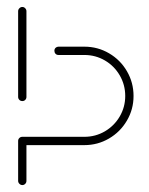

<svg xmlns="http://www.w3.org/2000/svg" viewBox="-20 -538 433 557"><path d="M44.8 -1.1Q40 -1.1 36.3 -4.8Q32.6 -8.5 32.6 -13.3V-129.3Q32.6 -134.1 36.1 -137.6Q39.6 -141.1 44.8 -141.1Q50 -141.1 53.3 -137.8Q56.7 -134.4 56.7 -129.3V-13.3Q56.7 -8.1 53.1 -4.6Q49.6 -1.1 44.8 -1.1ZM44.8 -517.8Q49.6 -517.8 53.1 -514.1Q56.7 -510.4 56.7 -505.6V-256.7Q56.7 -251.9 53.3 -248.3Q50 -244.8 44.8 -244.8Q39.6 -244.8 36.1 -248.3Q32.6 -251.9 32.6 -256.7V-505.6Q32.6 -510.4 36.3 -514.1Q40 -517.8 44.8 -517.8ZM32.6 -129.3Q32.6 -134.1 36.1 -137.6Q39.6 -141.1 44.8 -141.1H224.8Q257 -141.1 284.3 -157Q311.5 -173 327.4 -200.2Q343.3 -227.4 343.3 -259.6Q343.3 -291.9 327.4 -319.3Q311.5 -346.7 284.3 -362.6Q257 -378.5 224.8 -378.5H149.6Q144.4 -378.5 141.1 -382Q137.8 -385.6 137.8 -390.7Q137.8 -395.9 141.3 -399.3Q144.8 -402.6 149.6 -402.6H224.8Q263.7 -402.6 296.5 -383.3Q329.3 -364.1 348.3 -331.3Q367.4 -298.5 367.4 -259.6Q367.4 -220.7 348.1 -188Q328.9 -155.2 296.1 -136.1Q263.3 -117 224.8 -117H44.8Q40 -117 36.3 -120.7Q32.6 -124.4 32.6 -129.3Z"/></svg>

Font: 26F Galaxy Hebrew Thin
Style: Regular
Weight: 100
Designer: C₂₉H₂₅N₃O₅
Version: Version 1.000